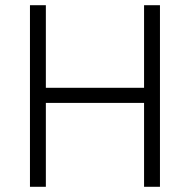

<svg xmlns="http://www.w3.org/2000/svg" viewBox="-20 -717 729 737"><path d="M533 0V-322H156V0H95V-697H156V-380H533V-697H594V0Z"/></svg>

Font: TypoPRO Titillium Text
Style: 250 wt
Weight: 300
Designer: Accademia di Belle Arti di Urbino and others
Foundry: Accademia di Belle Arti di Urbino and others.
Version: Version 25.000